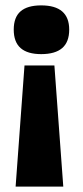

<svg xmlns="http://www.w3.org/2000/svg" viewBox="-20 -560 308 713"><path d="M71 -317H182L215 133H38ZM133 -540Q237 -540 237 -450Q237 -404 211 -381.5Q185 -359 133 -359Q82 -359 56.5 -381.5Q31 -404 31 -450Q31 -496 56.5 -518Q82 -540 133 -540Z"/></svg>

Font: Bricolage Grotesque 96pt ExtraBold
Style: Regular
Weight: 800
Designer: Mathieu Triay
Foundry: Atelier Triay
Version: Version 1.001;gftools[0.9.33.dev8+g029e19f]